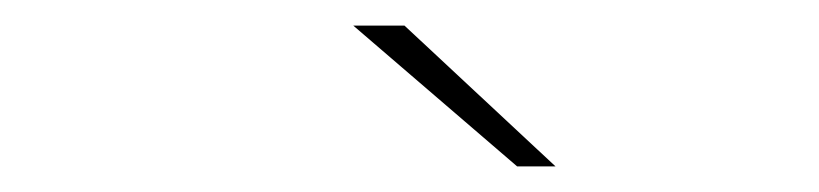

<svg xmlns="http://www.w3.org/2000/svg" viewBox="-20 -737 640 150"><path d="M384 -607 256 -717H296L414 -607Z"/></svg>

Font: Montserrat Thin
Style: Italic
Weight: 100
Italic angle: -11.3°
Designer: Julieta Ulanovsky
Foundry: Julieta Ulanovsky
Version: Version 9.000; ttfautohint (v1.8.4.7-5d5b)